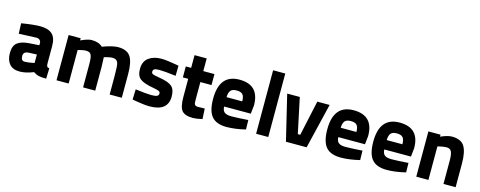

<svg xmlns="http://www.w3.org/2000/svg" viewBox="-30 -1367 5117 2045"><g transform="rotate(15 2528.0 -344.0)"><path d="M456 -339V-154Q456 -125 462 -115.5Q468 -106 488 -102L484 12Q424 12 397 4.5Q370 -3 342 -22Q258 12 189 12Q116 12 78 -31.5Q40 -75 40 -152Q40 -232 82.5 -266Q125 -300 214 -306L322 -313V-338Q322 -358 308 -370.5Q294 -383 272 -383L78 -375L74 -489Q207 -511 280 -511Q368 -511 412 -471.5Q456 -432 456 -339ZM322 -211 231 -207Q175 -204 175 -156Q175 -103 216 -103Q234 -103 260.5 -106.5Q287 -110 304 -114L322 -118Z M729 0H595V-499H728V-475Q761 -491 796 -502Q827 -511 846 -511Q927 -511 968 -470Q1078 -511 1139 -511Q1238 -511 1276.5 -452.5Q1315 -394 1315 -261V0H1181V-206Q1181 -321 1171 -348Q1158 -386 1111 -386Q1093 -386 1070 -381Q1047 -376 1032 -372L1018 -367Q1022 -298 1022 -259V0H888V-257Q888 -330 875 -358Q862 -386 818 -386Q803 -386 781 -382Q759 -378 744 -374L729 -369Z M1810 -486 1808 -374Q1684 -390 1626 -390Q1584 -390 1570 -381Q1556 -372 1556 -351Q1556 -334 1574 -326.5Q1592 -319 1650 -310Q1750 -294 1787.5 -260Q1825 -226 1825 -150Q1825 12 1623 12Q1590 12 1542 6Q1494 0 1463 -6L1431 -12L1435 -125Q1559 -109 1610 -109Q1656 -109 1673.5 -118Q1691 -127 1691 -147Q1691 -164 1676 -172Q1661 -180 1610 -189Q1506 -207 1464 -239Q1422 -271 1422 -348Q1422 -430 1476.5 -470.5Q1531 -511 1616 -511Q1648 -511 1696.5 -504.5Q1745 -498 1777 -492Z M2203 -378H2080V-189Q2080 -159 2081.5 -146.5Q2083 -134 2092.5 -125Q2102 -116 2122 -116L2198 -118L2204 -3Q2137 12 2102 12Q2012 12 1979 -28.5Q1946 -69 1946 -178V-378H1887V-499H1946V-639H2080V-499H2203Z M2493 -111Q2529 -111 2575.5 -113.5Q2622 -116 2650 -118L2678 -120L2680 -16Q2565 12 2472 12Q2359 12 2308 -48Q2257 -108 2257 -243Q2257 -511 2478 -511Q2696 -511 2696 -286L2686 -192H2392Q2393 -149 2416 -130Q2439 -111 2493 -111ZM2391 -295H2564Q2564 -348 2544.5 -370Q2525 -392 2478 -392Q2431 -392 2411.5 -369Q2392 -346 2391 -295Z M2796 0V-700H2930V0Z M3005 -499H3144L3226 -111H3253L3337 -499H3473L3353 0H3125Z M3752 -111Q3788 -111 3834.5 -113.5Q3881 -116 3909 -118L3937 -120L3939 -16Q3824 12 3731 12Q3618 12 3567 -48Q3516 -108 3516 -243Q3516 -511 3737 -511Q3955 -511 3955 -286L3945 -192H3651Q3652 -149 3675 -130Q3698 -111 3752 -111ZM3650 -295H3823Q3823 -348 3803.5 -370Q3784 -392 3737 -392Q3690 -392 3670.5 -369Q3651 -346 3650 -295Z M4259 -111Q4295 -111 4341.5 -113.5Q4388 -116 4416 -118L4444 -120L4446 -16Q4331 12 4238 12Q4125 12 4074 -48Q4023 -108 4023 -243Q4023 -511 4244 -511Q4462 -511 4462 -286L4452 -192H4158Q4159 -149 4182 -130Q4205 -111 4259 -111ZM4157 -295H4330Q4330 -348 4310.5 -370Q4291 -392 4244 -392Q4197 -392 4177.5 -369Q4158 -346 4157 -295Z M4696 0H4562V-499H4696V-477Q4773 -511 4820 -511Q4920 -511 4958 -450.5Q4996 -390 4996 -261V0H4862V-261Q4862 -325 4848 -355.5Q4834 -386 4792 -386Q4777 -386 4753 -382Q4729 -378 4713 -374L4696 -369Z"/></g></svg>

Font: TitilliumText22L Xb
Style: Bold
Weight: 400
Designer: Campivisivi
Foundry: Campivisivi
Version: 1.000